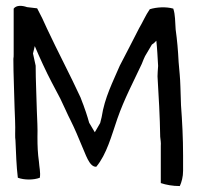

<svg xmlns="http://www.w3.org/2000/svg" viewBox="-20 -615 664 646"><path d="M25 -417C25 -362 28 -308 29 -254C30 -224 32 -194 31 -164C31 -155 31 -148 32 -143C34 -99 35 -57 40 -17C62 -9 93 -9 114 -17C117 -35 112 -53 111 -71C107 -99 106 -123 106 -154C107 -183 105 -213 104 -241C103 -292 100 -343 100 -394C97 -407 94 -421 91 -435L97 -460C113 -422 135 -374 154 -338L183 -283C194 -261 207 -230 218 -209C232 -181 244 -152 256 -123C267 -100 280 -52 304 -54C339 -96 355 -158 375 -216C398 -282 429 -340 457 -400L463 -415C465 -420 467 -423 468 -426L491 -465C493 -467 496 -468 498 -470L506 -478C509 -450 510 -426 512 -393C511 -378 510 -368 510 -358C514 -292 518 -222 519 -155C520 -143 522 -136 521 -124V1C539 7 561 11 585 11C591 -2 596 -20 596 -40V-92C596 -150 593 -207 589 -261L587 -323C586 -356 584 -370 581 -406C579 -446 576 -480 571 -516C569 -542 570 -565 563 -586C538 -593 507 -591 484 -584C470 -564 460 -540 448 -520C427 -478 405 -437 383 -394C360 -340 332 -287 322 -221L317 -201C311 -191 305 -180 299 -170L280 -202C277 -213 273 -226 269 -238L264 -252C260 -265 256 -272 251 -287C216 -363 174 -442 138 -519C127 -544 117 -565 105 -587L71 -591C54 -597 35 -598 26 -586V-433C26 -427 26 -422 25 -417Z"/></svg>

Font: SolarCharger
Style: 550
Weight: 400
Designer: Mew Too
Foundry: Cannot Into Space Fonts/KineticPlasma Fonts
Version: Version 1.100